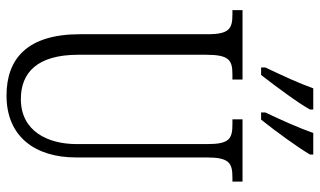

<svg xmlns="http://www.w3.org/2000/svg" viewBox="-216 -755 981 589"><g transform="rotate(90 274.5 -460.5)"><path d="M325 -784V-771H347C383 -816 434 -886 454 -921V-931H388C372 -886 351 -839 325 -784ZM187 -784V-771H210C245 -816 297 -886 316 -921V-931H251C235 -886 213 -839 187 -784ZM273 10C401 10 463 -80 463 -203V-604C463 -673 480 -683 524 -683H537V-714H346V-683H362C406 -683 422 -673 422 -606V-205C422 -116 382 -34 284 -34C203 -34 148 -84 148 -210V-603C148 -673 165 -683 208 -683H224V-714H11V-683H25C68 -683 85 -673 85 -607V-215C85 -54 160 10 273 10Z"/></g></svg>

Font: Noto Serif Myanmar ExtraCondensed Light
Style: Regular
Weight: 300
Width: 2
Designer: Ben Mitchell and the Monotype Design Team
Foundry: Monotype Imaging Inc.
Version: Version 2.106